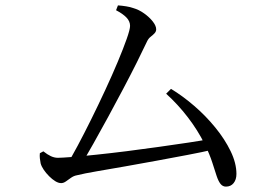

<svg xmlns="http://www.w3.org/2000/svg" viewBox="-20 -714 1040 713"><path d="M228 -102Q245 -129 268.5 -173Q292 -217 318.5 -270.5Q345 -324 371 -380Q397 -436 417.5 -485Q438 -534 450.5 -569.5Q463 -605 463 -618Q463 -635 449.5 -649Q436 -663 411 -676L418 -694Q433 -693 448.5 -690.5Q464 -688 475 -684Q496 -678 515.5 -664Q535 -650 547.5 -634Q560 -618 560 -605Q560 -597 554 -590.5Q548 -584 539.5 -577.5Q531 -571 526 -560Q511 -528 488 -482Q465 -436 437.5 -384Q410 -332 381.5 -279.5Q353 -227 327 -181Q301 -135 281 -102ZM207 -34Q197 -34 185.5 -41Q174 -48 162.5 -59.5Q151 -71 142.5 -83.5Q134 -96 131 -107Q129 -117 128 -126Q127 -135 128 -145L141 -152Q156 -140 169 -134Q182 -128 195 -128Q209 -128 247 -131Q285 -134 337.5 -139.5Q390 -145 450 -152.5Q510 -160 569.5 -168.5Q629 -177 680 -184.5Q731 -192 765 -199L774 -159Q731 -149 675.5 -138.5Q620 -128 560.5 -117Q501 -106 444 -96Q387 -86 340 -78Q293 -70 265 -63Q254 -61 244 -54Q234 -47 225 -40.5Q216 -34 207 -34ZM819 -21Q807 -21 799 -31Q791 -41 784.5 -60.5Q778 -80 768.5 -110Q759 -140 740 -179Q714 -231 677.5 -278.5Q641 -326 597 -366L615 -384Q658 -358 701 -321Q744 -284 779.5 -240.5Q815 -197 836.5 -152.5Q858 -108 858 -68Q858 -47 847.5 -34Q837 -21 819 -21Z"/></svg>

Font: Noto Serif TC
Style: Regular
Weight: 400
Designer: Ryoko NISHIZUKA  (kana & ideographs); Frank Grießhammer (Latin, Greek & Cyrillic); Wenlong ZHANG  (bopomofo); Sandoll Co
Foundry: Adobe
Version: Version 2.003-H1;hotconv 1.1.1;makeotfexe 2.6.0